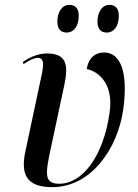

<svg xmlns="http://www.w3.org/2000/svg" viewBox="-20 -760 569 790"><path d="M420 -626C446 -626 469 -649 469 -695C469 -727 453 -740 430 -740C399 -740 381 -708 381 -672C381 -639 396 -626 420 -626ZM255 -626C281 -626 304 -649 304 -696C304 -727 288 -740 265 -740C234 -740 216 -708 216 -672C216 -639 231 -626 255 -626ZM195 10C355 10 464 -148 487 -309C505 -437 488 -544 407 -544C371 -544 343 -520 337 -476C388 -465 448 -413 431 -297C406 -118 320 -4 224 -4C162 -4 166 -43 188 -145L245 -412C263 -497 251 -540 173 -540C137 -540 103 -525 74 -505L77 -496C103 -515 124 -522 136 -522C162 -521 162 -496 147 -431L84 -135C64 -39 92 10 195 10Z"/></svg>

Font: Noto Serif Display Condensed Medium
Style: Italic
Weight: 500
Width: 3
Italic angle: -12°
Designer: Monotype Design Team
Foundry: Monotype Imaging Inc.
Version: Version 2.009